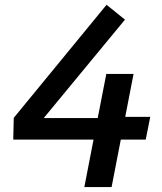

<svg xmlns="http://www.w3.org/2000/svg" viewBox="-20 -762 660 782"><path d="M34 -193.5H361L323.5 0H434.5L472 -193.5H573.5L592 -286H490L524 -461H413L378 -281H158L489 -682L414 -742.5L36 -282Z"/></svg>

Font: Monaspace Krypton Medium
Style: Italic
Weight: 500
Italic angle: -11°
Designer: Riley Cran & the Lettermatic Team
Foundry: Lettermatic
Version: Version 1.101 (Monaspace Krypton)